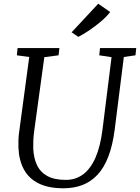

<svg xmlns="http://www.w3.org/2000/svg" viewBox="-20 -1001 752 1031"><path d="M645 -695 596 -306Q585 -220 561.5 -159.5Q538 -99 502.8 -61.8Q467.5 -24.5 422 -7.2Q376.5 10 321 10Q239.5 10 186.8 -16.5Q134 -43 107.8 -92.2Q81.5 -141.5 79 -209Q78.5 -227.5 79 -248Q79.5 -268.5 82.5 -290L137 -695L70.5 -704L74.5 -743H299L294.5 -704L218 -694L163.5 -296.5Q160 -270.5 159 -248Q158 -225.5 158.5 -204.5Q160.5 -153 178.5 -114.8Q196.5 -76.5 234.2 -55.8Q272 -35 333.5 -35Q386 -35 426 -64.5Q466 -94 492.5 -154Q519 -214 530.5 -306L579 -694L513 -704L517 -743H711.5L707.5 -704ZM400.5 -803 364.5 -827.5 507.5 -981 571.5 -936.5Q554.5 -913.5 523.5 -887Q492.5 -860.5 459 -838Q425.5 -815.5 400.5 -803Z"/></svg>

Font: Merriweather 24pt Light
Style: Italic
Weight: 300
Italic angle: -7.8°
Version: Version 2.101